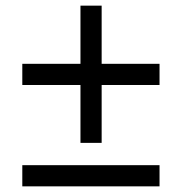

<svg xmlns="http://www.w3.org/2000/svg" viewBox="-20 -660 644 680"><path d="M545 -434V-359H340V-154H265V-359H59V-434H265V-640H340V-434ZM59 -75H545V0H59Z"/></svg>

Font: Work Sans
Style: Regular
Weight: 400
Designer: Wei Huang
Foundry: Wei Huang
Version: Version 1.500; ttfautohint (v1.6)